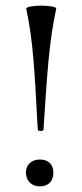

<svg xmlns="http://www.w3.org/2000/svg" viewBox="-20 -649 292 680"><path d="M126 -629Q146 -629 163.5 -626Q181 -623 179 -618Q161 -533 152 -436Q143 -339 134 -189Q134 -188 131 -186.5Q128 -185 124 -185Q120 -185 117 -186.5Q114 -188 114 -189L112 -219Q106 -347 98 -443Q90 -539 73 -618Q72 -623 89 -626Q106 -629 126 -629ZM72 -38Q72 -59 85.5 -71.5Q99 -84 121 -84Q144 -84 156.5 -71.5Q169 -59 169 -38Q169 -15 156.5 -2Q144 11 121 11Q99 11 85.5 -2.5Q72 -16 72 -38Z"/></svg>

Font: Cormorant Unicase Medium
Style: Regular
Weight: 500
Designer: Christian Thalmann (Catharsis Fonts)
Foundry: Catharsis Fonts
Version: Version 4.000